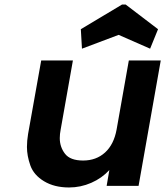

<svg xmlns="http://www.w3.org/2000/svg" viewBox="-20 -821 730 848"><path d="M342 -606 337 -692 519 -801H535L678 -692L643 -606L504 -667ZM690 -554 592 0H451L463 -70Q430 -34 383 -13.5Q336 7 285 7Q220 7 174.5 -20.5Q129 -48 114 -90.5Q99 -133 99 -172Q99 -199 104 -229L162 -554H302L248 -249Q244 -229 244 -211Q244 -172 267 -142Q290 -112 347 -112Q405 -112 444 -147.5Q483 -183 495 -249L549 -554Z"/></svg>

Font: Fz Poppins SemBd
Style: Italic
Weight: 600
Italic angle: -10°
Designer: Ninad Kale (Devanagari), Jonny Pinhorn (Latin)
Foundry: Indian Type Foundry
Version: Vit hóa bi Vntype.Com & FontZin.Com